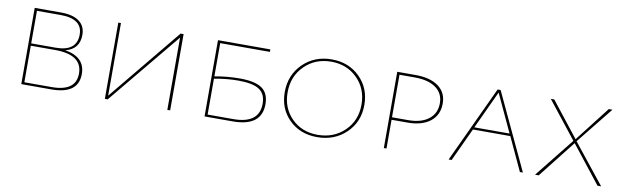

<svg xmlns="http://www.w3.org/2000/svg" viewBox="-36 -799 3701 1138"><g transform="rotate(10 1814.0 -229.5)"><path d="M326 -243Q447 -223 447 -121Q447 0 284 0H104V-459H263Q334 -459 372 -431Q410 -403 410 -350Q410 -264 326 -243ZM262 -444H120V-248H267Q394 -248 394 -349Q394 -444 262 -444ZM284 -14Q430 -14 430 -121Q430 -234 266 -234H120V-14Z M1000 -459V0H983V-435L624 0H607V-459H623V-22L982 -459Z M1374 -258Q1467 -258 1508.5 -228.5Q1550 -199 1550 -134Q1550 0 1376 0H1207V-459H1522V-444H1223V-244Q1298 -258 1374 -258ZM1377 -14Q1533 -14 1533 -134Q1533 -192 1494.5 -218Q1456 -244 1368 -244Q1298 -244 1223 -230V-14Z M1884 5Q1782 5 1716 -60Q1650 -125 1650 -225Q1650 -328 1719 -396Q1788 -464 1892 -464Q1994 -464 2061 -398Q2128 -332 2128 -231Q2128 -129 2058.5 -62Q1989 5 1884 5ZM1885 -9Q1982 -9 2046.5 -71.5Q2111 -134 2111 -230Q2111 -325 2048.5 -387.5Q1986 -450 1891 -450Q1795 -450 1731 -386.5Q1667 -323 1667 -226Q1667 -132 1728.5 -70.5Q1790 -9 1885 -9Z M2396 -459Q2485 -459 2534.5 -422.5Q2584 -386 2584 -320Q2584 -251 2534.5 -212Q2485 -173 2398 -173H2302V0H2286V-459ZM2399 -188Q2478 -188 2522.5 -223Q2567 -258 2567 -319Q2567 -378 2521.5 -411Q2476 -444 2394 -444H2302V-188Z M3105 0 3012 -200H2787L2694 0H2676L2890 -459H2908L3123 0ZM2793 -214H3005L2899 -442Z M3594 0H3572L3395 -225L3218 0H3196L3385 -237L3210 -459H3231L3396 -249L3559 -459H3581L3404 -238Z"/></g></svg>

Font: EauTestSC Thin
Style: Regular
Weight: 250
Designer: Christian Thalmann (Catharsis Fonts)
Version: Version 0.001;PS 000.001;hotconv 1.0.88;makeotf.lib2.5.64775